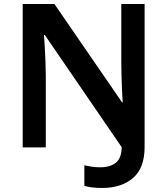

<svg xmlns="http://www.w3.org/2000/svg" viewBox="-20 -734 833 956"><path d="M488 202Q459 202 437 199Q415 196 400 191V89Q417 93 436.5 96Q456 99 479 99Q528 99 556.5 76.5Q585 54 586 -1L203 -560H199Q201 -535 203 -498.5Q205 -462 206.5 -424Q208 -386 208 -355V0H93V-714H251L588 -224H591Q589 -250 587.5 -285Q586 -320 585 -356.5Q584 -393 584 -422V-714H700V-2Q700 103 642 152.5Q584 202 488 202Z"/></svg>

Font: Noto Sans Gujarati UI SemiBold
Style: Regular
Weight: 600
Designer: Jelle Bosma - Monotype Design Team, Universal Thirst
Foundry: Monotype Imaging Inc.
Version: Version 2.106; ttfautohint (v1.8.4.7-5d5b)